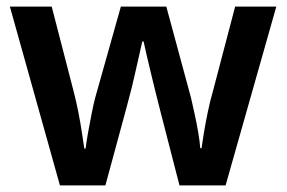

<svg xmlns="http://www.w3.org/2000/svg" viewBox="-20 -563 870 583"><path d="M465 -233Q460 -252 453 -280.5Q446 -309 438.5 -340Q431 -371 425 -397Q419 -423 416 -437H412Q409 -423 403 -397Q397 -371 390 -339.5Q383 -308 375.5 -279.5Q368 -251 363 -232L300 0H162L10 -543H137L204 -284Q211 -257 217.5 -224.5Q224 -192 228.5 -161.5Q233 -131 236 -112H240Q242 -130 247.5 -161Q253 -192 259 -221.5Q265 -251 269 -266L347 -543H485L560 -266Q564 -248 570.5 -219Q577 -190 582 -160.5Q587 -131 588 -113H592Q594 -129 599 -159Q604 -189 611 -223Q618 -257 626 -284L694 -543H819L665 0H525Z"/></svg>

Font: Noto Sans Gujarati UI SemiBold
Style: Regular
Weight: 600
Designer: Jelle Bosma - Monotype Design Team, Universal Thirst
Foundry: Monotype Imaging Inc.
Version: Version 2.106; ttfautohint (v1.8.4.7-5d5b)